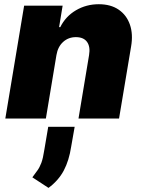

<svg xmlns="http://www.w3.org/2000/svg" viewBox="-20 -573 686 928"><path d="M252.8 -306.8 201.7 0H5.7L96.6 -545.5H282.7L265.6 -441.8H271.3Q297.2 -494 347.1 -523.3Q397 -552.6 457.4 -552.6Q515.3 -552.6 553.6 -526.3Q592 -500 608 -453.8Q623.9 -407.7 613.6 -348L555.4 0H359.4L410.5 -306.8Q417.3 -347.3 400.7 -370.4Q384.2 -393.5 346.6 -393.5Q310.7 -393.5 285.2 -370.4Q259.6 -347.3 252.8 -306.8ZM340.9 39.8 323.9 136.4Q313.9 202.4 288.5 250.7Q263.1 299 214.5 335.2L136.4 284.1Q150.6 264.9 161 250.5Q171.5 236.2 179.9 214Q188.2 191.8 194.6 149.1L213.1 39.8Z"/></svg>

Font: Inter UI Black
Style: Italic
Weight: 900
Italic angle: -9.39999°
Designer: Rasmus Andersson
Foundry: rsms
Version: 3.2;8d6f07862